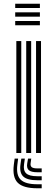

<svg xmlns="http://www.w3.org/2000/svg" viewBox="-20 -820 283 1029"><path d="M61.5 -777V-800H193.8V-777ZM61.5 -684.5V-707.5H193.8V-684.5ZM61.5 -730.8V-753.8H193.8V-730.8ZM173.2 0V-600H199.8V0ZM67.5 0V-600H94V0ZM120.5 0V-600H147V0ZM77.2 30 73 63.5Q66 118.5 91 143Q116 167.5 180 167.5H203.5V189H180Q104.8 189 75.2 159.5Q45.8 130 54 63.5L58.5 30ZM147.5 30 144 55Q142 69.5 150.2 76Q158.5 82.5 180 82.5H203.5V103.2H180Q147 103.2 134.2 91.8Q121.5 80.2 126 55L130.2 30ZM113.2 30 109 59.2Q103.8 94 120.4 109.2Q137 124.5 180 124.5H203.5V146H180Q125.5 146 104.4 125.6Q83.2 105.2 90 59.2L94.2 30Z"/></svg>

Font: Big Shoulders Inline Text Thin ExtraBold
Style: Regular
Weight: 800
Version: Version 2.002